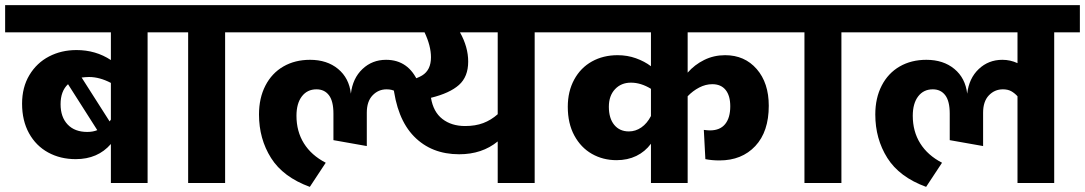

<svg xmlns="http://www.w3.org/2000/svg" viewBox="-40 -713 4227 748"><path d="M635 -587H535V0H392V-152Q341 -93 255 -93Q195 -93 147.5 -119Q100 -145 73 -194Q46 -243 46 -309Q46 -373 74.5 -420.5Q103 -468 151 -493Q199 -518 258 -518Q333 -518 392 -479V-587H-20V-693H635ZM307 -413Q296 -413 278 -411L387 -240L392 -247V-390Q348 -413 307 -413ZM300 -199Q322 -199 339 -206L225 -385Q196 -358 196 -307Q196 -257 223.5 -228Q251 -199 300 -199Z M937 -587H837V0H693V-587H595V-693H937Z M897 -693H1467V-587H897ZM969 -267Q969 -331 994 -379.5Q1019 -428 1064 -454Q1109 -480 1168 -480Q1234 -480 1277 -444.5Q1320 -409 1327 -348Q1334 -408 1372 -444Q1410 -480 1464 -480Q1552 -480 1590 -391L1531 -328Q1516 -347 1502 -356Q1488 -365 1466 -365Q1434 -365 1411.5 -341.5Q1389 -318 1389 -274V-144L1259 -167V-270Q1259 -319 1241.5 -342Q1224 -365 1193 -365Q1157 -365 1136 -337.5Q1115 -310 1115 -262Q1115 -201 1144 -154.5Q1173 -108 1229 -79L1167 15Q1063 -23 1016 -97.5Q969 -172 969 -267Z M2143 -587H2043V0H1899V-162Q1838 -112 1749 -112Q1641 -112 1573 -181.5Q1505 -251 1491 -388Q1570 -398 1604.5 -419Q1639 -440 1639 -490Q1639 -534 1614 -587H1430V-693H2143ZM1899 -587H1752Q1784 -530 1784 -473Q1784 -414 1748 -382Q1712 -350 1639 -332Q1648 -277 1683.5 -249.5Q1719 -222 1772 -222Q1812 -222 1842.5 -233.5Q1873 -245 1899 -268Z M2639 -430Q2666 -461 2703.5 -479.5Q2741 -498 2785 -498Q2861 -498 2908 -444Q2955 -390 2955 -301Q2955 -200 2902.5 -144Q2850 -88 2763 -88Q2733 -88 2708 -93L2702 -207Q2716 -205 2726 -205Q2765 -205 2785 -229.5Q2805 -254 2805 -299Q2805 -340 2787 -362.5Q2769 -385 2735 -385Q2709 -385 2684 -372Q2659 -359 2639 -338V0H2496V-153Q2473 -122 2439 -105.5Q2405 -89 2362 -89Q2309 -89 2266 -113.5Q2223 -138 2197.5 -185Q2172 -232 2172 -297Q2172 -357 2197 -403Q2222 -449 2266 -473.5Q2310 -498 2366 -498Q2404 -498 2437.5 -486Q2471 -474 2496 -455V-587H2103V-693H3036V-587H2639ZM2496 -261V-367Q2457 -391 2418 -391Q2380 -391 2356 -365.5Q2332 -340 2332 -297Q2332 -252 2353 -226.5Q2374 -201 2410 -201Q2436 -201 2458.5 -216.5Q2481 -232 2496 -261Z M3338 -587H3238V0H3094V-587H2996V-693H3338Z M4167 -587H4067V0H3924V-338Q3912 -351 3899 -358Q3886 -365 3867 -365Q3835 -365 3812.5 -341.5Q3790 -318 3790 -274V-144L3660 -167V-270Q3660 -319 3642.5 -342Q3625 -365 3594 -365Q3558 -365 3537 -337.5Q3516 -310 3516 -262Q3516 -201 3545 -154.5Q3574 -108 3630 -79L3568 15Q3464 -23 3417 -97.5Q3370 -172 3370 -267Q3370 -331 3395 -379.5Q3420 -428 3465 -454Q3510 -480 3569 -480Q3635 -480 3678 -444.5Q3721 -409 3728 -348Q3735 -408 3773 -444Q3811 -480 3865 -480Q3896 -480 3924 -467V-587H3298V-693H4167Z"/></svg>

Font: FiraGOUPP
Style: Bold
Weight: 700
Designer: bBox Type
Foundry: bBox Type GmbH
Version: Version 1.001